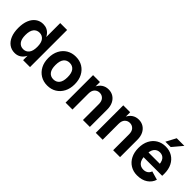

<svg xmlns="http://www.w3.org/2000/svg" viewBox="131 -1665 2616 2616"><g transform="rotate(45 1439.0 -357.5)"><path d="M239 13Q178 13 131.5 -20.5Q85 -54 59.5 -116Q34 -178 34 -265Q34 -352 59.5 -414Q85 -476 131.5 -509.5Q178 -543 239 -543Q320 -543 369.5 -481.5Q419 -420 419 -306V-224Q419 -111 369.5 -49Q320 13 239 13ZM286 -106Q338 -106 369.5 -145Q401 -184 401 -265Q401 -346 369.5 -385Q338 -424 286 -424Q234 -424 202.5 -385Q171 -346 171 -265Q171 -184 202.5 -145Q234 -106 286 -106ZM392 0V-134L410 -265L392 -391V-715H525V0Z M867 13Q793 13 735.5 -22Q678 -57 645.5 -119Q613 -181 613 -265Q613 -349 645.5 -411.5Q678 -474 735.5 -508.5Q793 -543 867 -543Q943 -543 1000 -508.5Q1057 -474 1089.5 -411.5Q1122 -349 1122 -265Q1122 -181 1089.5 -119Q1057 -57 1000 -22Q943 13 867 13ZM867 -106Q922 -106 953.5 -145Q985 -184 985 -265Q985 -346 953.5 -385Q922 -424 867 -424Q813 -424 781.5 -385Q750 -346 750 -265Q750 -184 781.5 -145Q813 -106 867 -106Z M1545 0V-306Q1545 -365 1516 -395Q1487 -425 1444 -425Q1401 -425 1372 -395Q1343 -365 1343 -306H1314Q1314 -381 1337.5 -434Q1361 -487 1402.5 -515Q1444 -543 1499 -543Q1551 -543 1591.5 -517.5Q1632 -492 1655 -445.5Q1678 -399 1678 -333V0ZM1210 0V-530H1343V0Z M2127 0V-306Q2127 -365 2098 -395Q2069 -425 2026 -425Q1983 -425 1954 -395Q1925 -365 1925 -306H1896Q1896 -381 1919.5 -434Q1943 -487 1984.5 -515Q2026 -543 2081 -543Q2133 -543 2173.5 -517.5Q2214 -492 2237 -445.5Q2260 -399 2260 -333V0ZM1792 0V-530H1925V0Z M2598 13Q2525 13 2468 -22Q2411 -57 2379.5 -119.5Q2348 -182 2348 -265Q2348 -350 2380 -412.5Q2412 -475 2469 -509Q2526 -543 2599 -543Q2672 -543 2728 -509Q2784 -475 2815.5 -413Q2847 -351 2847 -265Q2847 -255 2846.5 -246Q2846 -237 2846 -226H2431V-319H2748L2711 -265Q2711 -354 2681.5 -392.5Q2652 -431 2599 -431Q2548 -431 2516.5 -392.5Q2485 -354 2485 -265Q2485 -182 2517 -142.5Q2549 -103 2604 -103Q2641 -103 2668 -120Q2695 -137 2708 -173L2833 -137Q2812 -69 2751.5 -28Q2691 13 2598 13ZM2651 -585H2548L2624 -728H2771Z"/></g></svg>

Font: Radio Canada Big SemiBold
Style: Regular
Weight: 600
Designer: Étienne Aubert Bonn
Foundry: Coppers and Brasses
Version: Version 1.001